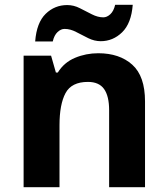

<svg xmlns="http://www.w3.org/2000/svg" viewBox="-20 -777 697 797"><path d="M388 -556Q476 -556 529 -508.5Q582 -461 582 -356V0H433V-319Q433 -378 412 -407.5Q391 -437 345 -437Q277 -437 252 -390.5Q227 -344 227 -257V0H78V-546H192L212 -476H220Q246 -518 291.5 -537Q337 -556 388 -556ZM126 -605Q132 -683 169.5 -719.5Q207 -756 259 -756Q286 -756 311.5 -743Q337 -730 361.5 -717.5Q386 -705 409 -705Q424 -705 438 -718Q452 -731 458 -757H531Q525 -680 487 -643Q449 -606 398 -606Q372 -606 346.5 -618.5Q321 -631 296.5 -644Q272 -657 248 -657Q233 -657 219 -644Q205 -631 199 -605Z"/></svg>

Font: Noto IKEA Arabic
Style: Bold
Weight: 700
Designer: Monotype Design Team
Foundry: Monotype Imaging Inc.
Version: Version 1.200